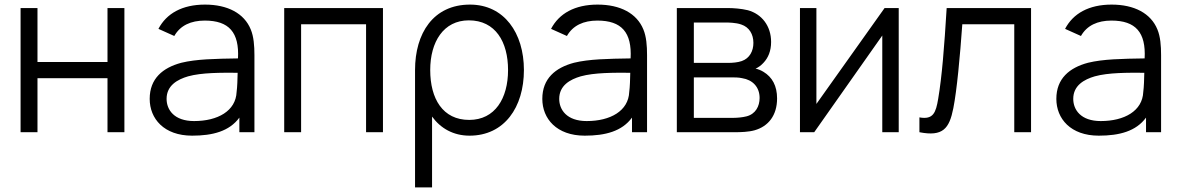

<svg xmlns="http://www.w3.org/2000/svg" viewBox="-20 -575 5130 835"><path d="M69.5 0H143V-235H447.5V0H521V-540H447.5V-305.5H143V-540H69.5Z M669 -449.5 738 -418.5C764 -464.5 810.5 -485.5 870.5 -485.5C976 -485.5 1021 -434 1015 -321C916 -319.5 833.5 -318 768.5 -302C688 -280.5 631 -233.5 631 -145C631 -59 693 15 815.5 15C905 15 977.5 -4 1021 -63.5V0H1086.5V-335.5C1086.5 -376 1083.5 -416 1070.5 -447C1042 -517 970 -555 871.5 -555C772.5 -555 704 -516.5 669 -449.5ZM704.5 -145C704.5 -203.5 752 -229.5 798 -243C857.5 -259.5 941.5 -259 1013.5 -258.5C1013 -231.5 1012 -197 1009 -175C1005.5 -92.5 927 -48.5 824 -48.5C737 -48.5 704.5 -98 704.5 -145Z M1216 0H1289.5V-469.5H1572V0H1645.5V-540H1216Z M2022 15C2173.5 15 2258.5 -108.5 2258.5 -270.5C2258.5 -431.5 2172.5 -555 2024 -555C1864.5 -555 1785 -430.5 1785 -270.5V240H1859V-68C1896 -17 1951.5 15 2022 15ZM1851 -270.5C1851 -392.5 1908.5 -486.5 2019 -486.5C2135 -486.5 2189.5 -392.5 2189.5 -270.5C2189.5 -147.5 2133 -53.5 2020.5 -53.5C1905.5 -53.5 1851 -145.5 1851 -270.5Z M2376.5 -449.5 2445.5 -418.5C2471.5 -464.5 2518 -485.5 2578 -485.5C2683.5 -485.5 2728.5 -434 2722.5 -321C2623.5 -319.5 2541 -318 2476 -302C2395.5 -280.5 2338.5 -233.5 2338.5 -145C2338.5 -59 2400.5 15 2523 15C2612.5 15 2685 -4 2728.5 -63.5V0H2794V-335.5C2794 -376 2791 -416 2778 -447C2749.5 -517 2677.5 -555 2579 -555C2480 -555 2411.5 -516.5 2376.5 -449.5ZM2412 -145C2412 -203.5 2459.5 -229.5 2505.5 -243C2565 -259.5 2649 -259 2721 -258.5C2720.5 -231.5 2719.5 -197 2716.5 -175C2713 -92.5 2634.5 -48.5 2531.5 -48.5C2444.5 -48.5 2412 -98 2412 -145Z M2923.5 0H3175C3202 0 3235.5 -1 3262 -8.5C3321.5 -25.5 3359.5 -73 3359.5 -147C3359.5 -201.5 3338.5 -239.5 3300.5 -262.5C3289 -269.5 3276.5 -274.5 3266 -276.5C3277.5 -281.5 3290 -290.5 3300 -301.5C3321 -323.5 3333.5 -353.5 3333.5 -392.5C3333.5 -462 3293 -514 3232.5 -530.5C3204.5 -537.5 3168.5 -540 3146 -540H2923.5ZM2997.5 -62.5V-238.5H3161C3174 -238.5 3192.5 -238.5 3207.5 -235C3253 -228 3283.5 -196.5 3283.5 -149C3283.5 -113 3266 -79 3226.5 -69C3209.5 -64.5 3185.5 -62.5 3171.5 -62.5ZM2997.5 -301.5V-477H3138.5C3146 -477 3179.5 -477 3203.5 -468.5C3238.5 -457 3256.5 -426 3256.5 -388.5C3256.5 -353.5 3240.5 -321.5 3206 -309.5C3189.5 -303.5 3165.5 -301.5 3148.5 -301.5Z M3888.5 -540H3827L3530.5 -123V-540H3459V0H3521L3817 -420.5V0H3888.5Z M3978.5 -64.5V0C4080.5 20 4108.5 -15.5 4126 -104.5C4141.5 -183 4155 -328.5 4165 -469.5H4391V0H4464V-540H4097C4086.5 -368.5 4076.5 -242 4060 -144.5C4050 -85.5 4039 -53.5 3978.5 -64.5Z M4612 -449.5 4681 -418.5C4707 -464.5 4753.5 -485.5 4813.5 -485.5C4919 -485.5 4964 -434 4958 -321C4859 -319.5 4776.5 -318 4711.5 -302C4631 -280.5 4574 -233.5 4574 -145C4574 -59 4636 15 4758.5 15C4848 15 4920.5 -4 4964 -63.5V0H5029.5V-335.5C5029.5 -376 5026.5 -416 5013.5 -447C4985 -517 4913 -555 4814.5 -555C4715.5 -555 4647 -516.5 4612 -449.5ZM4647.5 -145C4647.5 -203.5 4695 -229.5 4741 -243C4800.5 -259.5 4884.5 -259 4956.5 -258.5C4956 -231.5 4955 -197 4952 -175C4948.5 -92.5 4870 -48.5 4767 -48.5C4680 -48.5 4647.5 -98 4647.5 -145Z"/></svg>

Font: Eudonet
Style: Regular
Weight: 400
Designer: Mikhail Sharanda
Foundry: Mikhail Sharanda
Version: Version 4.503;Glyphs 3.1.2 (3151)